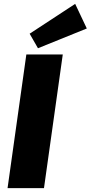

<svg xmlns="http://www.w3.org/2000/svg" viewBox="-20 -971 468 991"><path d="M304 -690 207 0H19L116 -690ZM368 -951 428 -824 176 -722 133 -797Z"/></svg>

Font: Exo 2 ExtraBold
Style: Italic
Weight: 800
Italic angle: -8°
Designer: Natanael Gama
Foundry: Natanael Gama
Version: Version 2.010